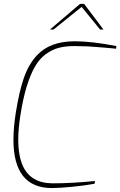

<svg xmlns="http://www.w3.org/2000/svg" viewBox="-20 -950 612 976"><path d="M505.9 -799.8H488.8L395 -915L252 -799.8H233.9L386.7 -930.2H407.7ZM243.7 5.9Q48.3 5.9 48.3 -239.7Q48.3 -300.8 60.1 -376Q77.1 -482.4 99.6 -548.8Q124.5 -623 168 -668.9Q233.9 -740.2 359.9 -740.2Q446.3 -740.2 571.8 -715.8L569.8 -702.1L558.1 -703.6L515.1 -707.5Q483.4 -710.4 478 -710.4H476.6L475.6 -710.9H472.2Q466.3 -711.9 457.5 -711.9Q449.2 -712.9 431.2 -713.9Q426.3 -713.9 420.9 -714.4Q387.2 -715.8 357.9 -715.8Q312 -715.8 277.3 -706.5Q242.2 -696.8 210.9 -673.3Q179.7 -649.9 157.2 -610.4Q134.3 -570.3 115.7 -510.3Q97.2 -449.7 84 -366.2Q72.8 -296.4 72.8 -239.7Q72.8 -157.7 96.7 -105.5Q137.2 -18.1 249 -18.1Q343.8 -18.1 462.9 -29.8L460.9 -16.1Q409.2 -6.3 346.7 -0.5Q284.2 5.9 243.7 5.9Z"/></svg>

Font: Squarion Thin
Style: Italic
Weight: 100
Designer: Natanael Gama
Version: Version 1.00;September 12, 2019;FontCreator 11.5.0.2425 64-b